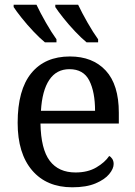

<svg xmlns="http://www.w3.org/2000/svg" viewBox="-20 -786 575 816"><path d="M287 10Q178 10 116.5 -62Q55 -134 55 -264Q55 -404 113 -475Q171 -546 277 -546Q374 -546 429.5 -486Q485 -426 485 -307V-261H152Q154 -152 191.5 -102.5Q229 -53 301 -53Q353 -53 389.5 -74.5Q426 -96 444 -123Q451 -120 457 -111Q463 -102 463 -89Q463 -69 444 -46Q425 -23 386 -6.5Q347 10 287 10ZM384 -315Q384 -395 359.5 -443.5Q335 -492 275 -492Q220 -492 189.5 -446.5Q159 -401 154 -315ZM348 -606Q326 -624 299 -652.5Q272 -681 249 -710Q226 -739 215 -756V-766H312Q328 -732 352 -690Q376 -648 397 -619V-606ZM171 -606Q149 -624 122 -652.5Q95 -681 72 -710Q49 -739 38 -756V-766H135Q151 -732 175 -690Q199 -648 220 -619V-606Z"/></svg>

Font: NotoSerif-Regular
Style: Regular
Weight: 400
Designer: Monotype Design Team
Foundry: Monotype Imaging Inc.
Version: Version 2.007; ttfautohint (v1.8) -l 8 -r 50 -G 200 -x 14 -D